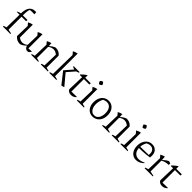

<svg xmlns="http://www.w3.org/2000/svg" viewBox="458 -2471 4210 4210"><g transform="rotate(45 2563.0 -366.0)"><path d="M33 -441V-454Q53 -465 73.5 -472Q94 -479 118 -482Q119 -548 131.5 -596Q144 -644 168 -676Q192 -708 226 -724Q260 -740 304 -740Q312 -740 321 -739.5Q330 -739 339 -738V-675Q323 -678 307 -678.5Q291 -679 275 -679Q257 -679 238.5 -678Q220 -677 202 -673Q190 -652 184 -601.5Q178 -551 179 -482H323L319 -441ZM179 -461V-39L276 -19V0H42V-19Q55 -25 71.5 -31Q88 -37 111 -41L118 -461Z M777 -57 879 -62Q872 -40 860 -24.5Q848 -9 832.5 -2Q817 5 800 5Q780 5 761 -5.5Q742 -16 728.5 -37Q715 -58 710 -88L718 -393L667 -454Q720 -485 777 -493ZM588 7Q582 7 577 7.5Q572 8 567 8Q521 8 482 -11Q443 -30 409 -70L469 -102Q525 -51 590 -51Q653 -51 716 -102L717 -82Q688 -51 656 -29Q624 -7 588 7ZM409 -70 418 -393 367 -454Q421 -485 477 -493V-84Z M917 0V-19Q931 -25 948 -31Q965 -37 990 -41L1000 -393L949 -454Q997 -484 1052 -493L1059 -400V-39L1137 -19V0ZM1217 0V-19Q1232 -26 1249 -31.5Q1266 -37 1290 -41L1300 -384L1358 -414V-39L1438 -19V0ZM1053 -381 1051 -400Q1081 -432 1113 -453.5Q1145 -475 1181 -490Q1186 -490 1191.5 -490.5Q1197 -491 1201 -491Q1247 -491 1286 -472.5Q1325 -454 1358 -414L1300 -384Q1245 -433 1182 -433Q1117 -433 1053 -381Z M1480 0V-19Q1494 -25 1511 -31Q1528 -37 1553 -41L1564 -638L1511 -701Q1536 -716 1563.5 -726Q1591 -736 1621 -740V-39L1700 -19V0ZM1863 8 1655 -255 1844 -473H1895V-463L1703 -243L1704 -287L1935 -11Q1919 -5 1901 0Q1883 5 1863 8ZM1854 -432Q1826 -436 1802 -444Q1778 -452 1755 -462V-483H1937V-462Z M2113 -559V-482H2286L2282 -441H2113V-54L2285 -56Q2271 -35 2250 -20.5Q2229 -6 2205.5 1Q2182 8 2158 8Q2120 8 2088.5 -8Q2057 -24 2044 -56L2056 -441H1984V-456Q2012 -485 2043.5 -511Q2075 -537 2113 -559Z M2335 0V-19Q2351 -26 2369 -32Q2387 -38 2408 -41L2418 -393L2367 -454Q2392 -469 2419 -479Q2446 -489 2477 -493V-39L2555 -19V0ZM2455 -697Q2469 -684 2479 -666.5Q2489 -649 2491 -632Q2480 -618 2462.5 -608Q2445 -598 2427 -596Q2413 -607 2403 -624.5Q2393 -642 2390 -659Q2402 -674 2419 -684Q2436 -694 2455 -697Z M2825 8Q2763 8 2717 -22Q2671 -52 2645.5 -106.5Q2620 -161 2620 -233Q2620 -310 2647 -368Q2674 -426 2723 -458.5Q2772 -491 2836 -491Q2898 -491 2945 -460Q2992 -429 3018 -374.5Q3044 -320 3044 -248Q3044 -172 3016.5 -114Q2989 -56 2939.5 -24Q2890 8 2825 8ZM2831 -37Q2874 -37 2907.5 -62Q2941 -87 2959.5 -134Q2978 -181 2978 -244Q2978 -306 2960 -350.5Q2942 -395 2908 -418.5Q2874 -442 2829 -442Q2801 -442 2770 -432Q2739 -422 2704 -402L2738 -429Q2712 -385 2699 -337.5Q2686 -290 2686 -239Q2686 -177 2704.5 -132Q2723 -87 2755.5 -62Q2788 -37 2831 -37Z M3117 0V-19Q3131 -25 3148 -31Q3165 -37 3190 -41L3200 -393L3149 -454Q3197 -484 3252 -493L3259 -400V-39L3337 -19V0ZM3417 0V-19Q3432 -26 3449 -31.5Q3466 -37 3490 -41L3500 -384L3558 -414V-39L3638 -19V0ZM3253 -381 3251 -400Q3281 -432 3313 -453.5Q3345 -475 3381 -490Q3386 -490 3391.5 -490.5Q3397 -491 3401 -491Q3447 -491 3486 -472.5Q3525 -454 3558 -414L3500 -384Q3445 -433 3382 -433Q3317 -433 3253 -381Z M3687 0V-19Q3703 -26 3721 -32Q3739 -38 3760 -41L3770 -393L3719 -454Q3744 -469 3771 -479Q3798 -489 3829 -493V-39L3907 -19V0ZM3807 -697Q3821 -684 3831 -666.5Q3841 -649 3843 -632Q3832 -618 3814.5 -608Q3797 -598 3779 -596Q3765 -607 3755 -624.5Q3745 -642 3742 -659Q3754 -674 3771 -684Q3788 -694 3807 -697Z M4173 8Q4113 8 4067.5 -22.5Q4022 -53 3996.5 -107.5Q3971 -162 3971 -234Q3971 -308 3998 -366Q4025 -424 4073 -457.5Q4121 -491 4185 -491Q4237 -491 4275.5 -468.5Q4314 -446 4335.5 -406.5Q4357 -367 4357 -315L4354 -250Q4299 -241 4247.5 -236Q4196 -231 4138.5 -228Q4081 -225 4008 -224L4009 -266L4295 -270L4297 -315Q4297 -372 4264 -407Q4231 -442 4178 -442Q4154 -442 4128 -434.5Q4102 -427 4080 -413Q4057 -375 4045.5 -331.5Q4034 -288 4034 -244Q4034 -150 4079.5 -98.5Q4125 -47 4202 -47Q4269 -47 4351 -87L4356 -74Q4315 -34 4268 -13Q4221 8 4173 8Z M4758 -424Q4660 -426 4573 -373V-389Q4603 -421 4635 -445.5Q4667 -470 4702 -488Q4719 -487 4733.5 -482Q4748 -477 4762 -469ZM4437 0V-19Q4452 -26 4469 -31.5Q4486 -37 4510 -41L4520 -393L4469 -454Q4517 -484 4572 -493L4579 -387V-41L4690 -19V0Z M4936 -559V-482H5109L5105 -441H4936V-54L5108 -56Q5094 -35 5073 -20.5Q5052 -6 5028.5 1Q5005 8 4981 8Q4943 8 4911.5 -8Q4880 -24 4867 -56L4879 -441H4807V-456Q4835 -485 4866.5 -511Q4898 -537 4936 -559Z"/></g></svg>

Font: Piazzolla 24pt Light
Style: Regular
Weight: 300
Designer: Juan Pablo del Peral
Foundry: Huerta Tipografica
Version: Version 2.005